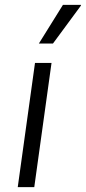

<svg xmlns="http://www.w3.org/2000/svg" viewBox="-20 -770 353 790"><path d="M53 0 124 -511H192L121 0ZM140 -591 239 -750H313V-747L198 -591Z"/></svg>

Font: Chivo Medium ExtraLight
Style: Italic
Weight: 250
Italic angle: -8.05°
Version: Version 2.002